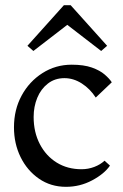

<svg xmlns="http://www.w3.org/2000/svg" viewBox="-20 -714 474 742"><path d="M235 8Q176 8 130.5 -23.5Q85 -55 59.5 -107Q34 -159 34 -222Q34 -290 63.5 -344.5Q93 -399 144 -431.5Q195 -464 257 -464Q304 -464 335 -453Q366 -442 384.5 -426Q403 -410 412 -396L350 -337Q328 -371 296 -391.5Q264 -412 229 -412Q192 -412 165 -391Q138 -370 124 -336Q110 -302 110 -262Q110 -203 134 -157Q158 -111 199.5 -85.5Q241 -60 295 -60Q321 -60 344.5 -69Q368 -78 384 -93L405 -74Q383 -42 336 -17Q289 8 235 8ZM109 -517 86 -537 227 -694H253L394 -537L371 -517L240 -618Z"/></svg>

Font: Joan
Style: Regular
Weight: 400
Designer: Paolo Biagini
Version: Version 1.001; ttfautohint (v1.8.4.7-5d5b);gftools[0.9.30]